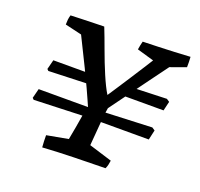

<svg xmlns="http://www.w3.org/2000/svg" viewBox="-97 -620 766 735"><g transform="rotate(20 285.5 -252.0)"><path d="M145 8Q144 -4 143.5 -16.5Q143 -29 143 -41L230 -57Q235 -83 239.5 -108.5Q244 -134 248 -159L52 -152L46 -158L56 -197H257Q252 -208 245.5 -223Q239 -238 227 -264Q215 -290 193.5 -334.5Q172 -379 137 -449L69 -465Q69 -476 70 -485Q71 -494 74 -504Q91 -505 116.5 -505.5Q142 -506 168 -507Q194 -508 210 -508Q224 -473 241 -426Q258 -379 276.5 -335.5Q295 -292 311 -266L317 -275Q327 -290 342 -313Q357 -336 373.5 -361.5Q390 -387 405 -410.5Q420 -434 430 -450L361 -470Q362 -478 364 -487Q366 -496 368 -504Q401 -505 432.5 -506Q464 -507 496 -508.5Q528 -510 560 -512Q561 -502 561 -491.5Q561 -481 561 -470L497 -447Q469 -409 441 -371Q413 -333 385.5 -295Q358 -257 330 -219L327 -200L515 -208L527 -200L518 -160H323Q321 -136 319 -111.5Q317 -87 315 -63L409 -34Q408 -26 406 -17Q404 -8 400 0Q336 1 272.5 2.5Q209 4 145 8ZM67 -275 61 -281 71 -320H221L240 -281ZM355 -284 385 -325 530 -330 542 -322 533 -284Z"/></g></svg>

Font: Labrada
Style: Italic
Weight: 400
Italic angle: -7°
Designer: Mercedes Jáuregui
Foundry: Omnibus-Type Team
Version: Version 1.000